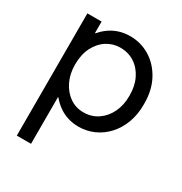

<svg xmlns="http://www.w3.org/2000/svg" viewBox="-171 -652 931 983"><g transform="rotate(30 295.0 -160.5)"><path d="M67.4 205.1V-517.6H151.4V-450.2H163.1L136.7 -402.3V-129.9L167 -70.3H151.4V205.1ZM317.4 7.8Q252.4 7.8 201.9 -26.6Q151.4 -61 122.3 -121.6Q93.3 -182.1 92.8 -259.8Q93.3 -338.9 122.3 -398.9Q151.4 -459 201.9 -492.7Q252.4 -526.4 317.4 -526.4Q380.4 -526.4 433.6 -493.9Q486.8 -461.4 519 -401.6Q551.3 -341.8 550.8 -259.8Q551.3 -198.7 532.7 -149.4Q514.2 -100.1 481.7 -64.9Q449.2 -29.8 407 -11Q364.7 7.8 317.4 7.8ZM302.7 -68.4Q350.1 -68.4 387 -93.5Q423.8 -118.7 444.6 -161.9Q465.3 -205.1 464.8 -259.8Q465.3 -315.9 444.6 -358.9Q423.8 -401.9 387 -426Q350.1 -450.2 302.7 -450.2Q259.3 -450.2 223.1 -427.2Q187 -404.3 165.3 -361.6Q143.6 -318.8 143.6 -259.8Q143.6 -205.1 164.3 -161.9Q185.1 -118.7 220.9 -93.5Q256.8 -68.4 302.7 -68.4Z"/></g></svg>

Font: Reddit Sans
Style: Regular
Weight: 400
Designer: Stephen Hutchings
Foundry: Reddit
Version: Version 1.014